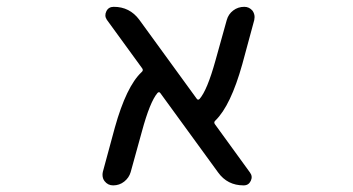

<svg xmlns="http://www.w3.org/2000/svg" viewBox="-20 -567 1040 566"><path d="M716.8 -58.6Q725.6 -46.9 719.2 -33.7Q712.9 -20.5 698.2 -20.5Q650.4 -20.5 623 -58.6L453.1 -292Q449.2 -297.9 444.3 -293Q421.9 -266.6 398.4 -179.7L365.2 -59.6Q360.4 -43 346.2 -31.7Q332 -20.5 313.5 -20.5Q297.9 -20.5 288.1 -33.2Q282.2 -41 282.2 -51.8Q282.2 -55.7 283.2 -60.5L318.4 -190.4Q352.5 -312.5 397.5 -354.5Q403.3 -359.4 399.4 -365.2L294.9 -508.8Q287.1 -520.5 293.5 -533.7Q299.8 -546.9 315.4 -546.9Q362.3 -546.9 390.6 -508.8L559.6 -276.4Q563.5 -270.5 568.4 -275.4Q590.8 -300.8 615.2 -388.7L648.4 -507.8Q653.3 -525.4 667.5 -536.1Q681.6 -546.9 700.2 -546.9Q714.8 -546.9 724.6 -535.2Q730.5 -526.4 730.5 -516.6Q730.5 -512.7 729.5 -507.8L694.3 -377.9Q660.2 -255.9 615.2 -211.9Q609.4 -207 613.3 -201.2Z"/></svg>

Font: Rounded Mgen+ 1m regular
Style: Regular
Weight: 400
Designer: [Source Han Sans]
Ryoko NISHIZUKA  (kana & ideographs); Paul D. Hunt (Latin, Greek & Cyrillic); Wenlong ZHANG  (bopomofo
Version: Version 1.059.20150602